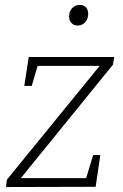

<svg xmlns="http://www.w3.org/2000/svg" viewBox="-20 -755 496 775"><path d="M385 -129 366 -1 4 0 8 -30 392 -501 399 -489H118L136 -503L108 -408H78L96 -525H441L436 -494L52 -21L51 -36H341L323 -20L356 -129ZM293 -652Q278 -652 268.5 -662Q259 -672 259 -689Q259 -709 271 -722Q283 -735 302 -735Q318 -735 327 -725.5Q336 -716 336 -698Q336 -679 324 -665.5Q312 -652 293 -652Z"/></svg>

Font: Bitter Thin Light
Style: Italic
Weight: 300
Italic angle: -9°
Version: Version 2.002